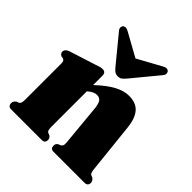

<svg xmlns="http://www.w3.org/2000/svg" viewBox="-186 -814 945 945"><g transform="rotate(45 286.0 -342.0)"><path d="M238.5 -435V-370Q288 -416.5 327 -437.2Q366 -458 401 -458Q450.5 -458 475.5 -429.2Q500.5 -400.5 506.5 -343L534 -82.5Q536.5 -54.5 545.5 -50L557.5 -45.5Q571.5 -35 571.5 -22.5Q571.5 0 548 0H332.5Q311.5 0 311.5 -22.5Q311.5 -35 322.5 -42.5L335 -47.5Q341.5 -50.5 344.5 -57.5Q347.5 -64.5 346 -80L325.5 -297Q322.5 -323.5 314 -336.5Q305.5 -349.5 286.5 -349.5Q264.5 -349.5 239.5 -327L238.5 -326V-82.5Q238.5 -65.5 240.8 -58Q243 -50.5 249.5 -47.5L262 -42.5Q273 -34.5 273 -22.5Q273 0 252 0H39Q16 0 16 -22.5Q16 -36 29.5 -45.5L41.5 -50Q47.5 -53 50.2 -59.8Q53 -66.5 53 -82.5V-333.5Q53 -345 50.2 -350Q47.5 -355 41 -358L29 -359.5Q15 -366.5 15 -380Q15 -395.5 36.5 -404.5L176 -449Q192 -455 200.2 -457Q208.5 -459 216.5 -459Q238.5 -459 238.5 -435ZM336.5 -513.5Q326 -500.5 316.8 -493.2Q307.5 -486 294 -486Q279.5 -486 270.5 -493.2Q261.5 -500.5 251 -513.5L141 -647.5Q132.5 -657 133 -665.8Q133.5 -674.5 138.5 -679Q150.5 -690 172.5 -677L293.5 -610L415.5 -677Q437 -690 449 -679Q454 -674.5 454.5 -665.8Q455 -657 447 -647.5Z"/></g></svg>

Font: Fraunces 144pt Soft Black
Style: Regular
Weight: 900
Version: Version 1.000;[b76b70a41]